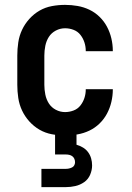

<svg xmlns="http://www.w3.org/2000/svg" viewBox="-20 -548 540 788"><path d="M247 8Q220 8 193 3Q166 -2 142.5 -15.5Q119 -29 100.5 -49.5Q82 -70 70.5 -94.5Q59 -119 55 -146Q51 -173 51 -200V-320Q51 -347 55 -374Q59 -401 70.5 -425.5Q82 -450 100.5 -470.5Q119 -491 142.5 -504.5Q166 -518 193 -523Q220 -528 247 -528Q273 -528 298.5 -523.5Q324 -519 347 -508Q370 -497 388.5 -479Q407 -461 419 -438.5Q431 -416 437 -390.5Q443 -365 443 -340Q443 -339 443 -338.5Q443 -338 443 -338H332Q332 -338 332 -338.5Q332 -339 332 -339Q332 -357 326.5 -374Q321 -391 310 -405Q299 -419 282 -425.5Q265 -432 247 -432Q227 -432 209 -422.5Q191 -413 180.5 -396.5Q170 -380 166 -360Q162 -340 162 -320V-200Q162 -180 166 -160Q170 -140 180.5 -123.5Q191 -107 209 -97.5Q227 -88 247 -88Q265 -88 282 -94.5Q299 -101 310 -115Q321 -129 326.5 -146Q332 -163 332 -181Q332 -181 332 -181.5Q332 -182 332 -182H443Q443 -182 443 -181.5Q443 -181 443 -180Q443 -155 437 -129.5Q431 -104 419 -81.5Q407 -59 388.5 -41Q370 -23 347 -12Q324 -1 298.5 3.5Q273 8 247 8ZM150 220V145H250Q257 145 263.5 143.5Q270 142 276 139Q282 136 285 130Q288 124 288 118Q288 110 285 103.5Q282 97 276.5 93Q271 89 264 87.5Q257 86 250 86H206V0H294V46Q308 50 320.5 57.5Q333 65 341.5 76.5Q350 88 354 102Q358 116 358 131Q358 150 350 169Q342 188 325.5 199.5Q309 211 289.5 215.5Q270 220 250 220Z"/></svg>

Font: Iosevka SS08 Regular
Style: Bold
Weight: 700
Monospace: yes
Designer: Belleve Invis
Foundry: Belleve Invis
Version: Version 16.3.4; ttfautohint (v1.8.4)